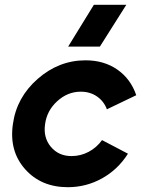

<svg xmlns="http://www.w3.org/2000/svg" viewBox="-20 -760 591 792"><path d="M33.2 -248Q48.3 -358.4 135.7 -434.8Q223.1 -511.2 333 -511.2Q409.2 -511.2 464.4 -472.7Q519.5 -434.1 542 -367.2L420.9 -309.1Q408.7 -342.3 380.1 -362.1Q351.6 -381.8 313 -381.8Q259.3 -381.8 216.3 -342.8Q173.3 -303.7 166 -248Q157.7 -192.9 189.7 -154.5Q221.7 -116.2 274.9 -116.2Q313 -116.2 345.9 -133.8Q378.9 -151.4 400.9 -182.1L507.8 -126Q466.3 -60.5 400.9 -24.2Q335.4 12.2 259.8 12.2Q149.4 12.2 83.3 -62.5Q17.1 -137.2 33.2 -248ZM261.2 -567.9 367.2 -740.2H501L392.1 -567.9Z"/></svg>

Font: Human Sans Bold
Style: Italic
Weight: 700
Italic angle: -8°
Designer: Tim Radville
Foundry: Continuum
Version: Version 1.000;FEAKit 1.0